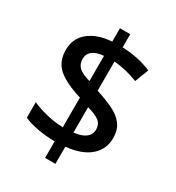

<svg xmlns="http://www.w3.org/2000/svg" viewBox="-193 -968 959 1048"><g transform="rotate(30 286.0 -443.5)"><path d="M253 -139Q195 -140 143.5 -149.5Q92 -159 57 -175V-273Q93 -256 147.5 -242.5Q202 -229 253 -228V-415Q149 -447 102.5 -488.5Q56 -530 56 -602Q56 -676 110 -719Q164 -762 253 -768V-852H318V-769Q372 -767 417 -757Q462 -747 502 -730L469 -644Q434 -658 395 -667.5Q356 -677 318 -680V-496Q380 -476 425.5 -454Q471 -432 496 -399Q521 -366 521 -314Q521 -243 469 -198Q417 -153 318 -143V-35H253ZM253 -678Q206 -674 183 -655.5Q160 -637 160 -607Q160 -573 180.5 -553.5Q201 -534 253 -519ZM318 -232Q369 -238 393 -257.5Q417 -277 417 -308Q417 -340 395.5 -358Q374 -376 318 -392Z"/></g></svg>

Font: Noto Sans Telugu UI Medium
Style: Regular
Weight: 500
Designer: Jelle Bosma - Monotype Design Team
Foundry: Monotype Imaging Inc.
Version: Version 2.005; ttfautohint (v1.8.4.7-5d5b)